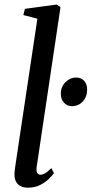

<svg xmlns="http://www.w3.org/2000/svg" viewBox="-20 -838 414 868"><path d="M145.5 -81.5Q143.5 -64.5 148.5 -56.2Q153.5 -48 162 -48Q171.5 -48 183.2 -54.2Q195 -60.5 212 -78L224 -55.5Q216.5 -44.5 200.5 -29Q184.5 -13.5 161 -1.5Q137.5 10.5 106 10.5Q88.5 10.5 74.8 4.2Q61 -2 53 -15.8Q45 -29.5 45.5 -51.5Q45.5 -56 46.2 -63Q47 -70 48 -78.2Q49 -86.5 50 -93L149 -753.5L85.5 -770L92.5 -798L236 -817.5L253.5 -805.5ZM255 -414Q255 -446 276.2 -466.8Q297.5 -487.5 323 -487.5Q348.5 -487.5 361.2 -471.8Q374 -456 374 -434Q374 -400.5 354.2 -379.2Q334.5 -358 305.5 -358Q284 -358 269.5 -373.5Q255 -389 255 -414Z"/></svg>

Font: Merriweather 60pt
Style: Italic
Weight: 400
Italic angle: -7.8°
Version: Version 2.101